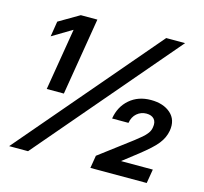

<svg xmlns="http://www.w3.org/2000/svg" viewBox="-105 -845 1024 963"><g transform="rotate(15 407.0 -364.0)"><path d="M285.2 -727.5 218.8 -325.7H129.9L183.1 -646.5H181.6L80.6 -585.9L93.3 -665.5L199.2 -727.5ZM22 0 642.6 -727.5H740.7L120.1 0ZM443.8 0 454.6 -65.9 622.1 -192.4Q641.1 -207 656.2 -220Q671.4 -232.9 681.6 -246.8Q691.9 -260.7 694.3 -277.8Q699.2 -305.7 685.8 -320.8Q672.4 -335.9 645.5 -335.9Q617.7 -335.9 596.4 -317.9Q575.2 -299.8 569.8 -267.6H484.9Q495.1 -331.1 539.6 -369.4Q584 -407.7 649.9 -407.7Q714.8 -407.7 752.4 -374.3Q790 -340.8 780.3 -283.2Q776.9 -264.2 769 -247.1Q761.2 -230 747.6 -212.9Q733.9 -195.8 713.1 -177Q692.4 -158.2 663.6 -135.3L585 -74.2L584.5 -72.8H748.5L736.3 0Z"/></g></svg>

Font: Inter 28pt SemiBold
Style: Italic
Weight: 600
Italic angle: -9.3988°
Designer: Rasmus Andersson
Foundry: rsms
Version: Version 4.001;git-66647c0bb